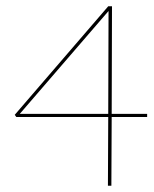

<svg xmlns="http://www.w3.org/2000/svg" viewBox="-20 -426 491 612"><path d="M449 -53H336L335 166H324L325 -53H32L27 -60L325 -406H337L336 -63H449ZM325 -63 326 -391 43 -63Z"/></svg>

Font: Ysabeau Hairline
Style: Regular
Weight: 100
Designer: Christian Thalmann (Catharsis Fonts)
Version: Version 0.003